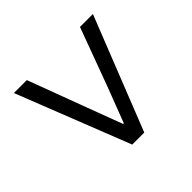

<svg xmlns="http://www.w3.org/2000/svg" viewBox="-103 -748 756 756"><g transform="rotate(45 274.5 -370.0)"><path d="M38 -150 511 -336V-403L38 -590V-518L279 -429L428 -372V-368L279 -312L38 -222Z"/></g></svg>

Font: Noto Sans CJK JP DemiLight
Style: Regular
Weight: 350
Designer: Ryoko NISHIZUKA (kana & ideographs); Paul D. Hunt (Latin, Greek & Cyrillic); Wenlong ZHANG (bopomofo); Sandoll Communica
Foundry: Adobe Systems Incorporated
Version: Version 1.004;PS 1.004;hotconv 1.0.82;makeotf.lib2.5.63406